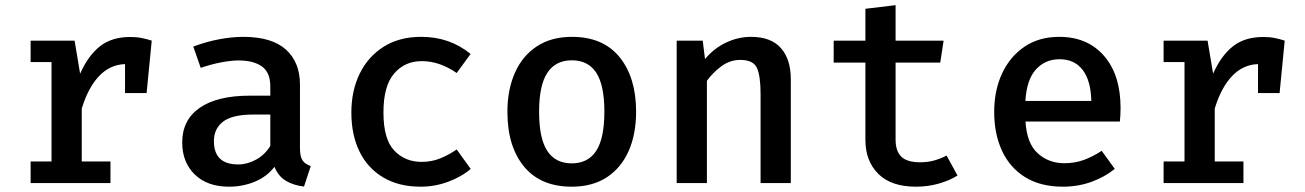

<svg xmlns="http://www.w3.org/2000/svg" viewBox="-20 -696 4963 730"><path d="M96.4 0V-82.1H175.9V-460H96.4V-541.5H263.6L284.6 -415.9Q314.9 -484.1 359.7 -519.7Q404.6 -555.4 475.4 -555.4Q499.5 -555.4 518.7 -551.5Q537.9 -547.7 556.9 -541.5L537.4 -342.1H455.4V-452.3Q397.9 -450.3 356.4 -406.4Q314.9 -362.6 290.8 -283.1V-82.1H400V0Z M1120.5 -132.8Q1120.5 -100.5 1130.3 -86.2Q1140 -71.8 1161.5 -64.6L1135.9 13.3Q1095.9 8.7 1066.9 -8.7Q1037.9 -26.2 1023.6 -61.5Q993.8 -23.6 948.2 -4.9Q902.6 13.8 850.8 13.8Q768.2 13.8 720.5 -32.6Q672.8 -79 672.8 -154.4Q672.8 -240 739.5 -286.2Q806.2 -332.3 930.3 -332.3H1007.7V-367.7Q1007.7 -420.5 975.9 -443.3Q944.1 -466.2 887.2 -466.2Q860.5 -466.2 822.6 -459.2Q784.6 -452.3 743.1 -437.9L714.9 -519Q765.6 -537.9 814.4 -546.9Q863.1 -555.9 904.6 -555.9Q1013.3 -555.9 1066.9 -507.7Q1120.5 -459.5 1120.5 -374.4ZM885.6 -70.8Q920.5 -70.8 953.8 -89.2Q987.2 -107.7 1007.7 -141V-260.5H944.1Q863.1 -260.5 828.2 -233.6Q793.3 -206.7 793.3 -159.5Q793.3 -70.8 885.6 -70.8Z M1583.1 -80.5Q1621 -80.5 1653.8 -93.8Q1686.7 -107.2 1716.4 -127.7L1769.7 -53.8Q1734.4 -23.6 1683.8 -4.9Q1633.3 13.8 1579.5 13.8Q1496.4 13.8 1437.2 -21.3Q1377.9 -56.4 1346.9 -119.7Q1315.9 -183.1 1315.9 -268.2Q1315.9 -350.8 1347.4 -415.6Q1379 -480.5 1438.5 -518.2Q1497.9 -555.9 1581.5 -555.9Q1690.3 -555.9 1769.2 -490.8L1716.4 -418.5Q1684.6 -440.5 1651.3 -452.1Q1617.9 -463.6 1583.6 -463.6Q1519 -463.6 1478.5 -416.4Q1437.9 -369.2 1437.9 -268.2Q1437.9 -166.7 1479 -123.6Q1520 -80.5 1583.1 -80.5Z M2154.4 -555.9Q2273.3 -555.9 2335.9 -478.5Q2398.5 -401 2398.5 -271.8Q2398.5 -185.6 2370 -121.5Q2341.5 -57.4 2286.9 -21.8Q2232.3 13.8 2153.8 13.8Q2035.4 13.8 1972.3 -62.8Q1909.2 -139.5 1909.2 -270.8Q1909.2 -354.9 1937.7 -419.2Q1966.2 -483.6 2021 -519.7Q2075.9 -555.9 2154.4 -555.9ZM2154.4 -466.7Q2092.3 -466.7 2061 -419.2Q2029.7 -371.8 2029.7 -270.8Q2029.7 -169.7 2060.8 -122.3Q2091.8 -74.9 2153.8 -74.9Q2215.9 -74.9 2246.9 -122.6Q2277.9 -170.3 2277.9 -271.8Q2277.9 -371.8 2247.2 -419.2Q2216.4 -466.7 2154.4 -466.7Z M2552.8 0V-541.5H2651.8L2660.5 -471.3Q2694.4 -512.3 2740.5 -534.1Q2786.7 -555.9 2835.4 -555.9Q2911.3 -555.9 2949 -513.3Q2986.7 -470.8 2986.7 -394.9V0H2871.8V-337.9Q2871.8 -408.2 2857.7 -438.2Q2843.6 -468.2 2794.4 -468.2Q2754.9 -468.2 2722.3 -443.8Q2689.7 -419.5 2667.7 -388.7V0Z M3620.5 -28.7Q3590.8 -9.7 3549.2 2.1Q3507.7 13.8 3462.6 13.8Q3368.2 13.8 3319.2 -35.1Q3270.3 -84.1 3270.3 -164.1V-457.9H3149.7V-541.5H3270.3V-662.6L3385.1 -676.4V-541.5H3567.7L3554.9 -457.9H3385.1V-165.1Q3385.1 -121.5 3406.9 -100.3Q3428.7 -79 3478.5 -79Q3508.2 -79 3533.1 -86.2Q3557.9 -93.3 3579 -104.6Z M3879 -233.8Q3884.1 -150.3 3925.9 -112.8Q3967.7 -75.4 4026.7 -75.4Q4066.2 -75.4 4100.3 -87.7Q4134.4 -100 4168.7 -122.6L4218.5 -53.8Q4180.5 -23.1 4129.7 -4.6Q4079 13.8 4021 13.8Q3936.4 13.8 3878.2 -22.1Q3820 -57.9 3790 -122.1Q3760 -186.2 3760 -270.3Q3760 -351.8 3789.7 -416.2Q3819.5 -480.5 3874.9 -518.2Q3930.3 -555.9 4007.2 -555.9Q4114.9 -555.9 4177.7 -483.6Q4240.5 -411.3 4240.5 -285.1Q4240.5 -271.3 4239.7 -257.7Q4239 -244.1 4237.9 -233.8ZM4008.2 -470.8Q3954.4 -470.8 3919 -432.3Q3883.6 -393.8 3878.5 -312.3H4129.2Q4127.7 -388.7 4096.7 -429.7Q4065.6 -470.8 4008.2 -470.8Z M4404.1 0V-82.1H4483.6V-460H4404.1V-541.5H4571.3L4592.3 -415.9Q4622.6 -484.1 4667.4 -519.7Q4712.3 -555.4 4783.1 -555.4Q4807.2 -555.4 4826.4 -551.5Q4845.6 -547.7 4864.6 -541.5L4845.1 -342.1H4763.1V-452.3Q4705.6 -450.3 4664.1 -406.4Q4622.6 -362.6 4598.5 -283.1V-82.1H4707.7V0Z"/></svg>

Font: Fira Code Medium
Style: Regular
Weight: 500
Designer: Carrois Corporate, Edenspiekermann AG, Nikita Prokopov
Foundry: Carrois Corporate, Edenspiekermann AG, Nikita Prokopov
Version: Version 6.002